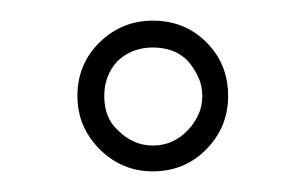

<svg xmlns="http://www.w3.org/2000/svg" viewBox="-20 -744 296 186"><path d="M55 -651Q55 -682 76.5 -703Q98 -724 128 -724Q159 -724 180 -703Q201 -682 201 -651Q201 -621 180 -599.5Q159 -578 128 -578Q98 -578 76.5 -599.5Q55 -621 55 -651ZM94 -685Q81 -671 81 -651Q81 -630 94 -618Q109 -603 128 -603Q148 -603 162 -618Q168 -624 172 -632.5Q176 -641 176 -651Q176 -661 172 -669.5Q168 -678 162 -685Q155 -692 146.5 -695Q138 -698 128 -698Q108 -698 94 -685Z"/></svg>

Font: Raleway Thin ExtraLight
Style: Regular
Weight: 250
Version: Version 4.026